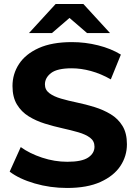

<svg xmlns="http://www.w3.org/2000/svg" viewBox="-20 -921 678 953"><path d="M313 12Q229 12 152 -10.5Q75 -33 28 -69L83 -191Q127 -159 189 -138.5Q251 -118 314 -118Q386 -118 417.5 -139Q449 -160 449 -193Q449 -221 427 -237.5Q405 -254 368.5 -264.5Q332 -275 289 -284.5Q246 -294 202.5 -307.5Q159 -321 122.5 -343.5Q86 -366 64 -402.5Q42 -439 42 -494Q42 -554 74.5 -603.5Q107 -653 172.5 -682.5Q238 -712 337 -712Q403 -712 467 -696Q531 -680 580 -650L530 -527Q481 -555 431.5 -568.5Q382 -582 336 -582Q264 -582 233.5 -558.5Q203 -535 203 -502Q203 -475 225 -458.5Q247 -442 283 -431.5Q319 -421 362.5 -412Q406 -403 449.5 -389.5Q493 -376 529.5 -354Q566 -332 588 -296Q610 -260 610 -205Q610 -146 577.5 -97Q545 -48 479 -18Q413 12 313 12ZM124 -757 256 -901H394L526 -757H412L325 -832L238 -757Z"/></svg>

Font: Montserrat
Style: Bold
Weight: 700
Designer: Julieta Ulanovsky
Foundry: Julieta Ulanovsky
Version: Version 9.000; ttfautohint (v1.8.4.7-5d5b)